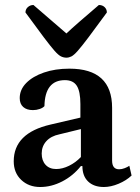

<svg xmlns="http://www.w3.org/2000/svg" viewBox="-20 -737 562 769"><path d="M141 12Q95 12 65 -16.5Q35 -45 35 -91Q35 -204 182 -238L302 -266V-320Q302 -371 287.5 -393.5Q273 -416 240 -416Q160 -416 158 -312Q152 -305 139 -300.5Q126 -296 112 -296Q87 -296 73 -308.5Q59 -321 59 -344Q59 -378 85 -404.5Q111 -431 156 -446.5Q201 -462 258 -462Q429 -462 429 -305V-94Q429 -59 457 -59Q468 -59 479.5 -63.5Q491 -68 498 -73L507 -34Q486 -14 455 -1Q424 12 396 12Q356 12 333 -10Q310 -32 310 -72H304Q273 -33 229.5 -10.5Q186 12 141 12ZM205 -60Q230 -60 256.5 -73Q283 -86 304 -108V-220L218 -199Q184 -192 165.5 -171.5Q147 -151 147 -122Q147 -94 162.5 -77Q178 -60 205 -60ZM246 -506Q235 -506 224.5 -511Q214 -516 198.5 -533.5Q183 -551 155.5 -587.5Q128 -624 82 -687Q82 -700 91.5 -708.5Q101 -717 114 -717Q206 -638 246 -603Q265 -621 297 -649Q329 -677 376 -717Q390 -717 399 -708.5Q408 -700 408 -687Q362 -624 334.5 -587.5Q307 -551 291.5 -533.5Q276 -516 266 -511Q256 -506 246 -506Z"/></svg>

Font: Petrona
Style: Bold
Weight: 700
Designer: Ringo R. Seeber
Foundry: Ringo R. Seeber
Version: Version 2.001; ttfautohint (v1.8.3)